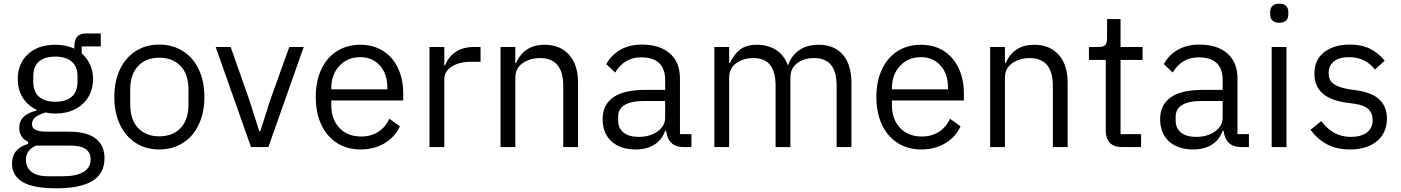

<svg xmlns="http://www.w3.org/2000/svg" viewBox="-20 -795 7576 1038"><path d="M45 89Q45 8 132 -17V-28Q84 -52 84 -104Q84 -175 177 -197V-202Q129 -225 102.5 -268Q76 -311 76 -368Q76 -451 131 -502Q186 -553 278 -553Q338 -553 382 -532V-544Q382 -577 396.5 -595.5Q411 -614 443 -614H525V-544H422V-506Q451 -481 467 -445.5Q483 -410 483 -368Q483 -313 457.5 -270.5Q432 -228 386 -204.5Q340 -181 279 -181Q252 -181 226 -187Q193 -177 173 -162.5Q153 -148 153 -124Q153 -101 174.5 -92Q196 -83 237 -83H354Q451 -83 498 -45.5Q545 -8 545 60Q545 143 480 183Q415 223 284 223Q160 223 102.5 189Q45 155 45 89ZM399 -353V-382Q399 -435 367.5 -462Q336 -489 279 -489Q222 -489 191 -462.5Q160 -436 160 -382V-353Q160 -299 191 -272Q222 -245 279 -245Q336 -245 367.5 -272Q399 -299 399 -353ZM318 158Q391 158 430.5 135Q470 112 470 66Q470 30 443.5 11Q417 -8 355 -8H175Q120 16 120 69Q120 109 149.5 133.5Q179 158 242 158Z M598 -271Q598 -356 628.5 -420Q659 -484 714 -519Q769 -554 841 -554Q913 -554 968.5 -519Q1024 -484 1054.5 -420Q1085 -356 1085 -271Q1085 -186 1054.5 -121.5Q1024 -57 968.5 -22Q913 13 841 13Q769 13 714 -22Q659 -57 628.5 -121.5Q598 -186 598 -271ZM999 -232V-309Q999 -394 956 -438.5Q913 -483 841 -483Q770 -483 727 -438.5Q684 -394 684 -309V-232Q684 -147 727 -102.5Q770 -58 841 -58Q913 -58 956 -102.5Q999 -147 999 -232Z M1431 0H1337L1146 -541H1227L1326 -260L1382 -85H1387L1443 -260L1544 -541H1622Z M1687 -271Q1687 -356 1717 -420Q1747 -484 1801.5 -518.5Q1856 -553 1928 -553Q1999 -553 2051.5 -519.5Q2104 -486 2132 -426Q2160 -366 2160 -289V-252H1771V-226Q1771 -151 1814.5 -104Q1858 -57 1933 -57Q1985 -57 2024.5 -82Q2064 -107 2085 -153L2142 -112Q2116 -55 2060 -21Q2004 13 1929 13Q1857 13 1802 -22Q1747 -57 1717 -121Q1687 -185 1687 -271ZM1771 -312H2074V-322Q2074 -396 2033.5 -441Q1993 -486 1928 -486Q1859 -486 1815 -439Q1771 -392 1771 -318Z M2302 0V-541H2382V-442H2387Q2402 -485 2441.5 -513Q2481 -541 2544 -541H2578V-461H2528Q2462 -461 2422 -435Q2382 -409 2382 -368V0Z M2686 0V-541H2766V-454H2770Q2813 -553 2924 -553Q3008 -553 3056.5 -499Q3105 -445 3105 -348V0H3025V-332Q3025 -406 2993.5 -443.5Q2962 -481 2901 -481Q2845 -481 2805.5 -453.5Q2766 -426 2766 -375V0Z M3238 -151Q3238 -228 3295 -268.5Q3352 -309 3467 -309H3576V-363Q3576 -423 3543.5 -454Q3511 -485 3446 -485Q3355 -485 3306 -403L3258 -448Q3282 -495 3331.5 -524.5Q3381 -554 3450 -554Q3547 -554 3601.5 -506Q3656 -458 3656 -372V-70H3718V0H3675Q3592 0 3581 -88H3576Q3559 -39 3517.5 -13Q3476 13 3418 13Q3333 13 3285.5 -31Q3238 -75 3238 -151ZM3576 -158V-249H3463Q3392 -249 3357 -227.5Q3322 -206 3322 -165V-143Q3322 -101 3351.5 -78Q3381 -55 3432 -55Q3494 -55 3535 -84.5Q3576 -114 3576 -158Z M3842 0V-541H3922V-454H3926Q3947 -500 3980.5 -526.5Q4014 -553 4073 -553Q4130 -553 4174 -526Q4218 -499 4239 -443H4241Q4257 -492 4299 -522.5Q4341 -553 4406 -553Q4490 -553 4536.5 -499.5Q4583 -446 4583 -348V0H4503V-332Q4503 -406 4473 -443.5Q4443 -481 4381 -481Q4327 -481 4290 -453.5Q4253 -426 4253 -375V0H4173V-332Q4173 -407 4143.5 -444Q4114 -481 4053 -481Q3999 -481 3960.5 -453.5Q3922 -426 3922 -375V0Z M4718 -271Q4718 -356 4748 -420Q4778 -484 4832.5 -518.5Q4887 -553 4959 -553Q5030 -553 5082.5 -519.5Q5135 -486 5163 -426Q5191 -366 5191 -289V-252H4802V-226Q4802 -151 4845.5 -104Q4889 -57 4964 -57Q5016 -57 5055.5 -82Q5095 -107 5116 -153L5173 -112Q5147 -55 5091 -21Q5035 13 4960 13Q4888 13 4833 -22Q4778 -57 4748 -121Q4718 -185 4718 -271ZM4802 -312H5105V-322Q5105 -396 5064.5 -441Q5024 -486 4959 -486Q4890 -486 4846 -439Q4802 -392 4802 -318Z M5333 0V-541H5413V-454H5417Q5460 -553 5571 -553Q5655 -553 5703.5 -499Q5752 -445 5752 -348V0H5672V-332Q5672 -406 5640.5 -443.5Q5609 -481 5548 -481Q5492 -481 5452.5 -453.5Q5413 -426 5413 -375V0Z M6043 0Q6002 0 5980 -23.5Q5958 -47 5958 -86V-471H5867V-541H5919Q5945 -541 5955 -551.5Q5965 -562 5965 -589V-692H6038V-541H6157V-471H6038V-70H6149V0Z M6252 -151Q6252 -228 6309 -268.5Q6366 -309 6481 -309H6590V-363Q6590 -423 6557.5 -454Q6525 -485 6460 -485Q6369 -485 6320 -403L6272 -448Q6296 -495 6345.5 -524.5Q6395 -554 6464 -554Q6561 -554 6615.5 -506Q6670 -458 6670 -372V-70H6732V0H6689Q6606 0 6595 -88H6590Q6573 -39 6531.5 -13Q6490 13 6432 13Q6347 13 6299.5 -31Q6252 -75 6252 -151ZM6590 -158V-249H6477Q6406 -249 6371 -227.5Q6336 -206 6336 -165V-143Q6336 -101 6365.5 -78Q6395 -55 6446 -55Q6508 -55 6549 -84.5Q6590 -114 6590 -158Z M6847 -717V-730Q6847 -751 6859 -763Q6871 -775 6896 -775Q6921 -775 6933 -763Q6945 -751 6945 -730V-717Q6945 -696 6933 -684Q6921 -672 6896 -672Q6871 -672 6859 -684Q6847 -696 6847 -717ZM6935 0H6855V-541H6935Z M7065 -93 7123 -140Q7155 -98 7194 -76.5Q7233 -55 7283 -55Q7339 -55 7370 -79Q7401 -103 7401 -146Q7401 -182 7378 -204.5Q7355 -227 7302 -234L7259 -240Q7086 -264 7086 -396Q7086 -473 7139.5 -513.5Q7193 -554 7278 -554Q7341 -554 7386.5 -531.5Q7432 -509 7466 -467L7413 -419Q7392 -448 7356.5 -467Q7321 -486 7273 -486Q7220 -486 7191.5 -463Q7163 -440 7163 -400Q7163 -361 7189 -342Q7215 -323 7270 -313L7312 -307Q7398 -295 7438 -256.5Q7478 -218 7478 -155Q7478 -77 7424.5 -32Q7371 13 7278 13Q7207 13 7155 -14.5Q7103 -42 7065 -93Z"/></svg>

Font: IBM Plex Sans JP
Style: Regular
Weight: 400
Designer: Mike Abbink; Paul van der Laan; Pieter van Rosmalen; Wujin Sim; Yejin Wi; Jinhee Kim; Boomi Park; Yona Kim; Kichan Ma
Foundry: Sandoll Inc.
Version: Version 1.001